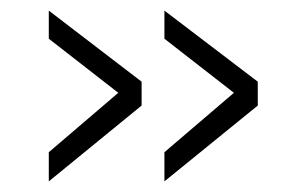

<svg xmlns="http://www.w3.org/2000/svg" viewBox="-20 -427 553 362"><path d="M421 -252 290 -354V-407L466 -273V-228L290 -85V-140ZM203 -252 72 -354V-407L247 -273V-228L72 -85V-140Z"/></svg>

Font: TitilliumText
Style: Light
Weight: 300
Designer: Accademia di Belle Arti di Urbino and others
Foundry: Accademia di Belle Arti di Urbino and others.
Version: Version 60.001